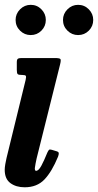

<svg xmlns="http://www.w3.org/2000/svg" viewBox="-20 -760 406 794"><path d="M228.5 -493.5 131.5 -105Q130 -98.5 127 -83.2Q124 -68 124 -64.5Q124 -53.5 129 -53.5Q139.5 -53.5 150.8 -74.2Q162 -95 176 -129.5Q180 -138 183 -140.5Q186 -143 194 -140.5L214 -134.5Q222.5 -132 223 -126.8Q223.5 -121.5 220 -112Q194.5 -50 163.8 -17.8Q133 14.5 82 14.5Q46.5 14.5 23 -2.8Q-0.5 -20 -0.5 -58Q-0.5 -67.5 2 -81.8Q4.5 -96 7 -106.5L86 -429.5Q89 -442.5 86.8 -446.2Q84.5 -450 72.5 -450H70.5Q57 -450 53.2 -453.5Q49.5 -457 49.5 -471V-502.5Q49.5 -514 54 -517Q58.5 -520 69.5 -520H206Q226.5 -520 229.8 -515.8Q233 -511.5 228.5 -493.5ZM303 -615Q277.5 -615 259 -633.2Q240.5 -651.5 240.5 -677.5Q240.5 -703 259 -721.5Q277.5 -740 303 -740Q329 -740 347.2 -721.5Q365.5 -703 365.5 -677.5Q365.5 -651.5 347.2 -633.2Q329 -615 303 -615ZM107 -615Q81.5 -615 63 -633.2Q44.5 -651.5 44.5 -677.5Q44.5 -703 63 -721.5Q81.5 -740 107 -740Q133 -740 151.2 -721.5Q169.5 -703 169.5 -677.5Q169.5 -651.5 151.2 -633.2Q133 -615 107 -615Z"/></svg>

Font: Besley* Condensed Semi
Style: Italic
Weight: 600
Width: 3
Italic angle: -13°
Designer: Owen Earl
Foundry: indestructible type*
Version: Version 3.000; ttfautohint (v1.8.3)